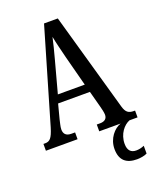

<svg xmlns="http://www.w3.org/2000/svg" viewBox="-170 -811 922 1140"><g transform="rotate(-20 291.0 -240.5)"><path d="M3 0H203V-43H179C145 -43 132 -61 132 -87C132 -105 140 -131 143 -147L167 -239H368L395 -138C400 -120 406 -95 406 -81C406 -57 391 -43 361 -43H340V0H475C433 14 389 64 389 130C389 202 428 233 495 233C514 233 543 229 559 220V171C540 179 524 182 508 182C476 182 456 164 456 122C456 59 495 14 531 0H582V-43H574C541 -43 525 -55 514 -92L338 -714H251L77 -120C58 -57 43 -43 14 -43H3ZM184 -290 238 -490C251 -538 263 -585 271 -622C278 -584 290 -538 304 -481L354 -290Z"/></g></svg>

Font: Noto Serif Khmer ExtraCondensed Medium
Style: Regular
Weight: 500
Width: 2
Designer: Danh Hong and the Monotype Design Team
Foundry: Monotype Imaging Inc.
Version: Version 2.004